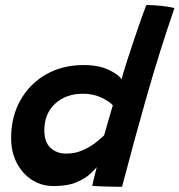

<svg xmlns="http://www.w3.org/2000/svg" viewBox="-20 -737 710 760"><path d="M345 -1.5Q346.5 -9 350 -23.5Q353.5 -38 357.2 -52.5Q361 -67 363 -75.5Q355 -65.5 335.5 -47.5Q316 -29.5 281.2 -15Q246.5 -0.5 192.5 -0.5Q144 -0.5 106 -25.2Q68 -50 46 -92.8Q24 -135.5 24 -190Q24 -275 60.8 -340.2Q97.5 -405.5 162.2 -442.5Q227 -479.5 311 -479.5Q371 -479.5 411 -460.2Q451 -441 461 -423Q469.5 -455 483.8 -498.8Q498 -542.5 513 -587Q528 -631.5 540.5 -666.8Q553 -702 559 -717Q585 -717 616.5 -714Q648 -711 670.5 -705Q611 -532 561.5 -358.2Q512 -184.5 463 2.5Q451.5 2.5 428.5 2Q405.5 1.5 381.8 0.8Q358 0 345 -1.5ZM242.5 -129Q276.5 -129 305.5 -141.5Q334.5 -154 356.8 -171Q379 -188 392 -201Q396 -215.5 403 -239.2Q410 -263 416.5 -285.8Q423 -308.5 426.5 -320Q414 -335 381.5 -350.5Q349 -366 308 -366Q241.5 -366 198.5 -326.8Q155.5 -287.5 155.5 -221Q155.5 -174.5 179.8 -151.8Q204 -129 242.5 -129Z"/></svg>

Font: Grandstander SemiBold
Style: Italic
Weight: 600
Italic angle: -15°
Designer: Tyler Finck
Foundry: Etcetera Type Co
Version: Version 1.200; ttfautohint (v1.8.3)